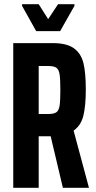

<svg xmlns="http://www.w3.org/2000/svg" viewBox="-20 -893 458 913"><path d="M279 0 221 -245H218H164V0H43V-688H231Q298 -688 332 -663Q366 -638 377 -592Q388 -546 388 -467Q388 -390 376.5 -343Q365 -296 330 -272L403 0ZM267 -465Q267 -516 263.5 -539Q260 -562 248.5 -570.5Q237 -579 211 -579H164V-351H211Q237 -351 248.5 -359.5Q260 -368 263.5 -391Q267 -414 267 -465ZM85 -865V-873H164L209 -802L256 -873H334V-865L266 -745H152Z"/></svg>

Font: Saira ExtraCondensed
Style: Bold
Weight: 700
Width: 2
Designer: Hector Gatti with collaboration of the Omnibus-Type team
Foundry: Omnibus-Type
Version: Version 0.072; ttfautohint (v1.8)